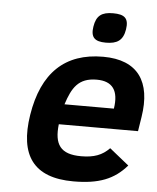

<svg xmlns="http://www.w3.org/2000/svg" viewBox="-52 -761 670 821"><g transform="rotate(5 282.5 -350.5)"><path d="M374.5 -527C210.5 -527 114 -435.3 84.9 -252C57.3 -77.5 121.6 15 293.6 15C402.7 15 467.9 -10.8 521.6 -73L438.2 -140C407.2 -107.9 371.7 -95 317 -95C228.1 -95 200.3 -135.6 210.3 -223H550.3L560.1 -285C584.3 -437.4 524.1 -527 374.5 -527ZM439.1 -310H227.1C250.5 -382.1 276.6 -427 355.6 -427C423.6 -427 451.5 -388 439.1 -310ZM400.4 -716C351.6 -716 328.8 -699.4 321.3 -652C314 -606.2 331 -588 380.1 -588C428.2 -588 453.6 -603.8 461.3 -652C468.9 -700.3 449.6 -716 400.4 -716Z"/></g></svg>

Font: Fog Sans
Style: It
Weight: 700
Foundry: Intel Corporation
Version: Version 1.00